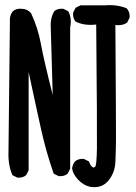

<svg xmlns="http://www.w3.org/2000/svg" viewBox="-20 -738 540 763"><path d="M340.8 4.9Q311.5 -1 290 -24.4Q268.6 -47.9 266.6 -69.3Q268.6 -85 278.3 -96.7Q292 -108.4 313.5 -106.4L333 -96.7Q337.9 -83 344.7 -76.2Q351.6 -69.3 357.9 -75.2Q364.3 -81.1 365.2 -150.4Q366.2 -219.7 362.3 -640.6Q315.4 -634.8 280.3 -652.3Q268.6 -666 270.5 -687.5L280.3 -707L299.8 -716.8H397.5Q444.3 -720.7 483.4 -705.1Q497.1 -689.5 495.1 -668L485.4 -648.4Q465.8 -634.8 438.5 -638.7Q441.4 -221.7 440.9 -178.7Q440.4 -135.7 438.5 -93.8Q436.5 -51.8 411.1 -20.5Q385.7 10.7 340.8 4.9ZM48.8 -32.2 29.3 -42Q11.7 -83 13.7 -133.8L19.5 -666Q21.5 -681.6 31.2 -693.4Q44.9 -705.1 66.4 -703.1Q89.8 -702.1 103.5 -685.5Q130.9 -627 142.6 -563Q154.3 -499 189.5 -360.4L181.6 -632.8Q179.7 -666 195.3 -693.4Q209 -705.1 231.4 -703.1L251 -693.4Q266.6 -666 258.8 -628.9V-67.4L249 -47.9Q235.4 -36.1 212.9 -38.1L193.4 -47.9Q164.1 -131.8 144.5 -218.8Q125 -305.7 93.8 -452.1V-61.5L84 -42Q70.3 -30.3 48.8 -32.2Z"/></svg>

Font: JasonHandwriting4
Style: Regular
Weight: 400
Version: Version 1.01.21